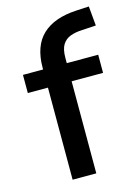

<svg xmlns="http://www.w3.org/2000/svg" viewBox="-110 -775 610 838"><g transform="rotate(-15 195.0 -356.0)"><path d="M112 0V-416H21V-498H140L112 -469V-506Q112 -604 165 -654Q218 -704 320 -709L376 -712L384 -624L320 -620Q291 -619 268 -610.5Q245 -602 232 -581.5Q219 -561 219 -521V-486L198 -498H361V-416H219V0Z"/></g></svg>

Font: Nunito Sans 7pt SemiCondensed SemiBold
Style: Regular
Weight: 600
Width: 4
Designer: Vernon Adams
Foundry: Vernon Adams
Version: Version 3.101;gftools[0.9.27]